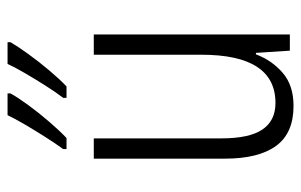

<svg xmlns="http://www.w3.org/2000/svg" viewBox="-168 -638 816 521"><g transform="rotate(-90 240.5 -378.0)"><path d="M407 -532V0H363L357 -92H353Q337 -49 303 -19.5Q269 10 213 10Q139 10 104.5 -37.5Q70 -85 70 -176V-532H125V-186Q125 -110 149 -74.5Q173 -39 221 -39Q352 -39 352 -240V-532ZM386 -758Q375 -739 354.5 -710.5Q334 -682 310 -653.5Q286 -625 266 -606H235V-615Q251 -636 269 -664.5Q287 -693 303 -720.5Q319 -748 327 -766H386ZM247 -758Q236 -738 215.5 -710Q195 -682 171 -654Q147 -626 126 -606H96V-615Q112 -637 130 -665.5Q148 -694 163.5 -720.5Q179 -747 188 -766H247Z"/></g></svg>

Font: Noto Sans Condensed Light
Style: Regular
Weight: 300
Width: 3
Designer: Monotype Design Team
Foundry: Monotype Imaging Inc.
Version: Version 2.013; ttfautohint (v1.8.4.7-5d5b)